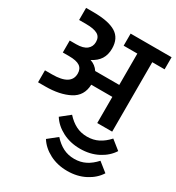

<svg xmlns="http://www.w3.org/2000/svg" viewBox="-241 -806 1237 1348"><g transform="rotate(30 377.0 -132.0)"><path d="M25 0ZM749 -661V-563H649V0H528V-212H357Q354 -120 277 -80Q200 -40 83 -40H25V-137H83Q236 -137 236 -232Q236 -271 209 -289.5Q182 -308 122 -308H71V-405H123Q180 -405 208 -427.5Q236 -450 236 -488Q236 -529 205.5 -546Q175 -563 113 -563H56V-661H113Q238 -661 297.5 -624.5Q357 -588 357 -504Q357 -454 334.5 -418.5Q312 -383 266 -360Q309 -346 333 -309H528V-563H417V-661ZM272 97 346 38Q382 78 422.5 98.5Q463 119 513 119Q563 119 603.5 98.5Q644 78 680 38L754 97Q720 151 656.5 184Q593 217 513 217Q433 217 369.5 184Q306 151 272 97ZM272 277 346 218Q382 258 422.5 278.5Q463 299 513 299Q563 299 603.5 278.5Q644 258 680 218L754 277Q720 331 656.5 364Q593 397 513 397Q433 397 369.5 364Q306 331 272 277Z"/></g></svg>

Font: Biryani
Style: Bold
Weight: 700
Designer: Dan Reynolds and Mathieu Reguer
Foundry: Dan Reynolds and Mathieu Reguer
Version: Version 1.004; ttfautohint (v1.1) -l 5 -r 5 -G 72 -x 0 -D la